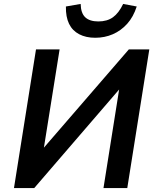

<svg xmlns="http://www.w3.org/2000/svg" viewBox="-20 -956 797 976"><path d="M51 0 163 -705H283L202 -198L195 -196L635 -705H739L627 0H506L587 -510L595 -512L154 0ZM464 -764Q417 -764 382.5 -782Q348 -800 331 -835Q314 -870 315 -923L390 -936Q391 -889 413.5 -868Q436 -847 480 -847Q525 -847 554.5 -868.5Q584 -890 606 -936L675 -923Q658 -870 626.5 -835Q595 -800 553.5 -782Q512 -764 464 -764Z"/></svg>

Font: Nunito Sans 7pt SemiCondensed
Style: Bold Italic
Weight: 700
Width: 4
Italic angle: -9°
Designer: Vernon Adams
Foundry: Vernon Adams
Version: Version 3.101;gftools[0.9.27]